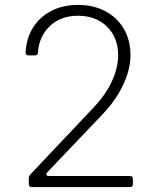

<svg xmlns="http://www.w3.org/2000/svg" viewBox="-20 -760 640 780"><path d="M109 0Q97 0 97 -12V-36Q97 -44 103 -51L360 -323Q408 -373 434 -428.5Q460 -484 460 -536Q460 -607 415 -651.5Q370 -696 297 -696Q227 -696 183 -654.5Q139 -613 134 -547Q134 -535 122 -535H96Q84 -535 84 -547Q87 -605 114.5 -648.5Q142 -692 189 -716Q236 -740 297 -740Q360 -740 408 -714.5Q456 -689 483 -643Q510 -597 510 -536Q510 -478 480 -414.5Q450 -351 394 -293L172 -60Q167 -54 169 -49.5Q171 -45 178 -45H508Q520 -45 520 -33V-12Q520 0 508 0Z"/></svg>

Font: Pitagon Sans Mono Thin
Style: Regular
Weight: 100
Monospace: yes
Designer: Travis Tran
Foundry: Pitagon
Version: Version 1.001; ttfautohint (v1.8.4.7-5d5b);gftools[0.9.26]